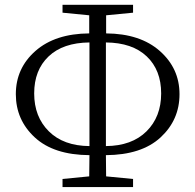

<svg xmlns="http://www.w3.org/2000/svg" viewBox="-20 -759 801 787"><path d="M346.7 -160.2V-585Q238.3 -584 179.2 -527.8Q120.1 -471.7 120.1 -376Q120.1 -280.3 180.2 -220.7Q240.2 -161.1 346.7 -160.2ZM414.1 -585V-160.2Q520.5 -161.1 580.6 -220.7Q640.6 -280.3 640.6 -376Q640.6 -471.7 581.5 -527.8Q522.5 -584 414.1 -585ZM415 -696.3V-622.1Q554.7 -621.1 635.3 -549.8Q715.8 -478.5 715.8 -373Q715.8 -267.6 638.2 -195.8Q560.5 -124 414.1 -123L415 -36.1L525.4 -25.4V7.8H236.3V-25.4L345.7 -36.1L346.7 -123Q200.2 -124 122.6 -195.8Q44.9 -267.6 44.9 -373Q44.9 -479.5 125.5 -550.3Q206.1 -621.1 345.7 -622.1V-696.3L236.3 -707V-739.3H525.4V-707Z"/></svg>

Font: GenYoMin TW TTF Light
Style: Regular
Weight: 300
Version: Version 1.300